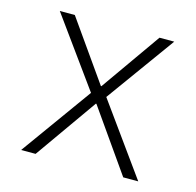

<svg xmlns="http://www.w3.org/2000/svg" viewBox="-83 -606 708 692"><g transform="rotate(15 271.5 -260.0)"><path d="M114 -520 271 -297H273L430 -520H485L300 -264L490 0H434L272 -231H270L107 0H53L243 -264L58 -520Z"/></g></svg>

Font: Mplus 1p Light
Style: Regular
Weight: 300
Version: Version 1.061